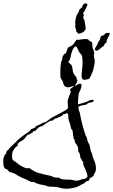

<svg xmlns="http://www.w3.org/2000/svg" viewBox="-306 -648 696 1181"><path d="M282 406C284 400 284 394 284 388C284 352 271 337 264 315C262 309 262 303 260 297C258 292 254 287 253 282C249 270 249 258 245 246C244 240 240 236 238 231C231 219 231 211 228 198C226 192 221 188 220 184C203 131 193 92 184 42C184 46 176 22 176 13C176 0 212 0 228 -6C229 -6 232 -12 234 -13C247 -20 271 -16 271 -31C267 -33 264 -34 260 -34C248 -34 236 -25 224 -21C207 -15 190 -10 173 -6C174 -28 175 -58 180 -79C180 -80 187 -88 187 -90C192 -103 196 -119 196 -125C196 -131 188 -134 185 -134C176 -134 167 -123 154 -119C159 -130 170 -142 170 -152C170 -156 165 -160 165 -164C165 -165 165 -167 165 -168V-170C156 -186 151 -187 147 -195C139 -210 142 -228 136 -243C130 -257 118 -257 114 -269C127 -278 128 -300 132 -316C138 -338 148 -362 160 -362C169 -362 172 -342 180 -330C186 -319 195 -314 198 -305C201 -295 202 -277 202 -260C202 -236 196 -210 196 -184C196 -168 199 -157 213 -157C217 -157 239 -161 242 -163C247 -167 260 -197 264 -207C271 -227 277 -264 277 -269C277 -281 271 -299 271 -307C271 -313 274 -314 274 -320C274 -334 264 -350 264 -352C261 -363 263 -385 260 -389C259 -390 251 -392 245 -396C235 -403 241 -408 223 -408C206 -408 181 -404 176 -403H175C173 -403 170 -404 167 -404C159 -403 156 -384 140 -371C130 -362 120 -362 114 -356C106 -347 105 -332 100 -323C95 -316 85 -314 85 -309C85 -305 83 -307 81 -305C77 -296 76 -269 70 -269C67 -253 65 -223 65 -199C65 -187 65 -176 67 -170C68 -164 76 -157 81 -145C83 -139 83 -133 85 -130C91 -115 100 -111 115 -111C127 -111 131 -117 151 -119C144 -111 125 -104 125 -96C125 -93 129 -89 129 -82V-79C127 -79 110 -34 110 -25C110 -16 112 -4 112 6C112 11 112 16 110 20C108 28 31 65 16 74C0 83 -13 96 -28 104C-33 106 -36 105 -42 107C-44 107 -51 113 -54 114C-65 120 -77 125 -86 129C-87 129 -89 135 -90 136C-98 142 -108 143 -116 147C-118 149 -120 156 -123 158C-146 174 -170 190 -188 206C-195 211 -201 217 -207 224C-227 245 -243 257 -254 271C-257 275 -263 279 -265 282C-268 287 -266 292 -269 297C-272 302 -280 306 -280 309C-280 310 -279 312 -279 313C-279 316 -283 318 -283 318C-285 327 -286 335 -286 344C-286 396 -271 388 -261 395C-256 399 -253 407 -247 410C-242 412 -237 412 -232 414C-216 418 -208 425 -196 432C-168 448 -161 449 -141 457C-139 458 -133 463 -130 464C-128 465 -120 468 -119 468C-114 468 -119 472 -111 472C-107 472 -103 471 -99 471C-91 471 -90 479 -84 479C-83 479 -82 479 -80 479C-77 479 -76 482 -75 482C-57 489 -39 489 -21 494C-21 494 -20 497 -17 497C1 502 13 500 30 501C57 503 74 513 99 513C118 513 136 510 144 508C156 504 157 507 169 501C184 494 194 487 206 482C216 479 218 472 224 468C228 465 234 467 238 464C244 460 244 454 245 450C249 446 271 437 271 430C271 429 271 427 271 425C271 420 278 422 278 414C278 409 281 408 282 406ZM231 442C230 444 213 454 208 454C206 454 203 453 202 453C203 453 174 464 165 464C155 464 140 458 125 457C106 456 87 458 70 453C68 453 61 447 60 446C49 443 37 446 26 442C17 439 13 435 -2 432C-28 426 -41 424 -64 417C-73 415 -84 413 -112 395C-120 392 -118 386 -130 386C-134 386 -138 387 -142 387C-146 387 -148 386 -152 384C-160 380 -178 376 -210 348C-220 339 -232 343 -232 312C-232 303 -231 294 -229 286C-228 286 -218 259 -199 250C-198 246 -197 236 -192 231C-184 222 -169 218 -159 209C-152 203 -139 180 -133 180C-132 180 -130 180 -128 180C-127 180 -113 170 -104 166C-102 164 -104 158 -99 158C-97 158 -94 159 -92 159C-89 159 -67 129 -53 129C-51 129 -50 129 -48 129C-48 128 -9 101 1 96C6 94 15 95 20 92C24 90 26 84 30 82C35 80 44 80 48 78C50 77 48 74 52 74C54 74 73 66 78 63C79 63 80 57 81 56C85 55 90 53 94 53H96C96 53 101 48 104 48C115 48 114 65 114 69C114 72 114 89 125 114C128 122 128 133 132 144C134 146 139 152 140 154C143 168 142 187 147 198V199C147 200 146 203 146 204C146 205 146 206 147 206H150C153 206 153 221 154 224C158 234 168 244 173 256C177 267 173 277 176 286C178 290 185 292 185 302C185 308 188 312 190 326C192 330 193 328 194 330C196 332 196 337 198 340C200 344 206 346 206 350C206 352 205 354 205 356C205 371 232 413 232 436C232 438 232 440 231 442ZM370 -443C367 -445 363 -446 359 -446C354 -446 348 -445 344 -443C339 -441 339 -437 333 -433C325 -427 317 -428 315 -425C313 -423 311 -411 308 -403C303 -395 299 -390 296 -385C294 -381 295 -377 293 -374C289 -367 277 -351 277 -344C277 -338 285 -336 288 -336C299 -336 314 -353 318 -356C336 -367 333 -367 340 -381C341 -383 347 -383 348 -385C350 -389 350 -396 351 -400C356 -416 367 -429 370 -443ZM232 -621C230 -625 222 -628 219 -628C213 -628 204 -616 201 -614C201 -614 201 -613 201 -612C201 -610 201 -608 201 -607V-606C190 -591 184 -599 179 -578C178 -573 164 -553 163 -548C161 -535 156 -521 156 -512C156 -505 159 -501 159 -497C159 -496 156 -493 156 -493C157 -475 163 -462 163 -462C163 -460 162 -458 162 -456C162 -453 175 -444 175 -442H174C176 -442 177 -441 178 -441C186 -441 196 -446 196 -446C205 -448 221 -460 221 -475C221 -481 218 -490 218 -497C216 -506 215 -517 214 -522C212 -528 206 -532 206 -541C206 -543 208 -551 210 -552C210 -559 206 -562 206 -568C206 -570 211 -576 214 -581C217 -587 232 -613 232 -620Z"/></svg>

Font: Jim Nightshade
Style: Regular
Weight: 400
Designer: Astigmatic (AOETI)
Foundry: Astigmatic (AOETI)
Version: Version 1.000